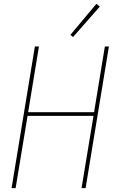

<svg xmlns="http://www.w3.org/2000/svg" viewBox="-20 -976 616 996"><path d="M40 0H61L123 -375H465L403 0H424L545 -735H524L468 -394H126L182 -735H161ZM359 -784 498 -942 480 -956 345 -795Z"/></svg>

Font: Iosevka Sparkle Thin
Style: Italic
Weight: 100
Italic angle: -9°
Designer: Belleve Invis
Foundry: Belleve Invis
Version: Version 4.5.0; ttfautohint (v1.8.3)